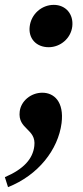

<svg xmlns="http://www.w3.org/2000/svg" viewBox="-29 -543 341 789"><path d="M-9 185 4 226C128 177 210 72 224 -37C235 -125 193 -162 145 -162C97 -162 57 -127 52 -85C43 -10 121 -15 112 57C106 110 68 152 -9 185ZM93 -434C87 -385 120 -349 171 -349C219 -349 262 -385 268 -434C274 -485 241 -523 192 -523C142 -523 99 -485 93 -434Z"/></svg>

Font: TPK Tissa Web SemiBold
Style: Italic
Weight: 600
Italic angle: -7°
Designer: Jacques Le Bailly, Suppakit Chalermlarp | Katatrad Co.,Ltd.
Foundry: Jacques Le Bailly, Cadson Demak Co.,Ltd.
Version: Version 5.000;Glyphs 3.1.2 (3151)